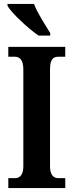

<svg xmlns="http://www.w3.org/2000/svg" viewBox="-20 -951 371 971"><path d="M175 -771H234V-784C211 -822 168 -886 152 -931H18V-921C38 -886 122 -807 175 -771ZM22 0H310V-50H275C252 -50 233 -65 233 -110V-601C233 -651 249 -664 275 -664H310V-714H22V-664H56C77 -664 98 -651 98 -601V-109C98 -63 77 -50 56 -50H22Z"/></svg>

Font: Noto Serif Georgian ExtraCondensed Bold
Style: Regular
Weight: 700
Width: 2
Designer: Monotype Design Team, Akaki Razmadze
Foundry: Google LLC
Version: Version 2.003